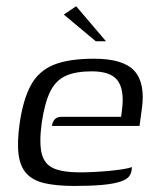

<svg xmlns="http://www.w3.org/2000/svg" viewBox="-20 -593 505 619"><path d="M220.3 6.5Q162.4 6.5 124.2 -2.3Q86.1 -11 65.6 -33.4Q45 -55.7 39.9 -95.3Q34.8 -134.9 43.5 -196.1Q54.8 -272.9 79.5 -318.3Q104.2 -363.7 152.3 -383.7Q200.5 -403.7 283.3 -403.7Q377.6 -403.7 413.1 -364.6Q448.6 -325.5 437.6 -244.1L429.8 -187H147.4Q149.1 -199.4 156.2 -207.9Q163.3 -216.4 179.2 -216.4H370.5L374 -245Q380.7 -304.4 358.9 -333.7Q337 -363 275.8 -363Q224.6 -363 192.4 -348.7Q160.3 -334.4 142.4 -298.8Q124.5 -263.2 114.5 -197.2Q105.8 -131.7 114.6 -97.3Q123.5 -62.9 153.3 -50.1Q183.2 -37.3 238.1 -37.3Q257 -37.3 282 -38.5Q306.9 -39.8 332.3 -42.1Q357.6 -44.5 377.3 -47.7Q397 -50.9 405.5 -54.6L404 -42.8Q402.7 -33.2 396 -24.2Q389.2 -15.2 371.5 -8.6Q347.8 -0.3 309.9 3.1Q271.9 6.5 220.3 6.5ZM288.7 -460 185.7 -546.1 225.6 -572.8 321.7 -460Z"/></svg>

Font: Genos Thin
Style: Italic
Weight: 100
Italic angle: -8°
Designer: Robert E. Leuschke
Foundry: Robert E. Leuschke
Version: Version 1.010